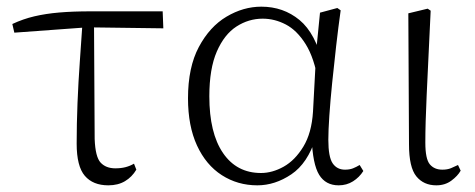

<svg xmlns="http://www.w3.org/2000/svg" viewBox="-20 -542 1425 576"><path d="M23 -444 17 -470Q49 -485 83 -493Q117 -501 158 -504.5Q199 -508 252 -508H468L470 -457L242 -460ZM305 14Q259 14 234.5 -14.5Q210 -43 210 -111Q210 -170 212.5 -232.5Q215 -295 219.5 -358Q224 -421 228 -481H262L264 -125Q266 -71 282 -54Q298 -37 326 -37Q343 -37 356.5 -40.5Q370 -44 382 -51L389 -33Q376 -11 355 1.5Q334 14 305 14Z M752 14Q693 14 645.5 -16.5Q598 -47 571 -105.5Q544 -164 544 -247Q544 -340 576.5 -401Q609 -462 659.5 -492Q710 -522 764 -522Q830 -522 878.5 -482Q927 -442 949 -349H957L935 -296Q923 -368 897 -409.5Q871 -451 837.5 -468.5Q804 -486 768 -486Q726 -486 689.5 -462.5Q653 -439 630.5 -387.5Q608 -336 608 -253Q608 -143 649 -83Q690 -23 763 -23Q797 -23 831 -42Q865 -61 890 -102Q915 -143 919 -207L929 -393L940 -504L992 -518L1002 -511Q995 -461 988.5 -404.5Q982 -348 976.5 -293.5Q971 -239 968 -194.5Q965 -150 965 -123Q965 -71 978 -52Q991 -33 1015 -33Q1029 -33 1039 -37Q1049 -41 1059 -47L1070 -29Q1058 -10 1039 2Q1020 14 996 14Q957 14 937.5 -17.5Q918 -49 915 -128H927Q903 -52 854 -19Q805 14 752 14Z M1289 14Q1251 14 1229 -13Q1207 -40 1207 -109L1205 -502L1263 -516L1272 -510Q1268 -424 1265 -362.5Q1262 -301 1260 -256.5Q1258 -212 1257 -178Q1256 -144 1256 -114Q1256 -65 1269.5 -49Q1283 -33 1307 -33Q1322 -33 1333 -37.5Q1344 -42 1354 -47L1362 -30Q1353 -14 1334 0Q1315 14 1289 14Z"/></svg>

Font: Noto Serif HK ExtraLight
Style: Regular
Weight: 200
Designer: Ryoko NISHIZUKA 西塚涼子 (kana & ideographs); Frank Grießhammer (Latin, Greek & Cyrillic); Wenlong ZHANG 张文龙 (bopomofo); San
Foundry: Adobe
Version: Version 2.002-H1;hotconv 1.1.0;makeotfexe 2.6.0